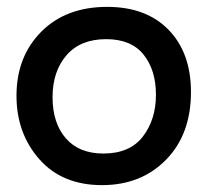

<svg xmlns="http://www.w3.org/2000/svg" viewBox="-20 -527 604 559"><path d="M292 -507Q406 -507 471 -440Q536 -373 536 -259Q536 -136 463.5 -62Q391 12 277 12Q161 12 94.5 -63.5Q28 -139 28 -248Q28 -362 100 -434.5Q172 -507 292 -507ZM281 -80Q358 -80 396 -129.5Q434 -179 434 -251Q434 -323 398 -368Q362 -413 289 -413Q214 -413 173.5 -366Q133 -319 133 -244Q133 -169 171.5 -124.5Q210 -80 281 -80Z"/></svg>

Font: Sniglet
Style: Regular
Weight: 400
Designer: Haley Fiege
Foundry: Haley Fiege, Pablo Impallari, Brenda Gallo
Version: Version 2.000